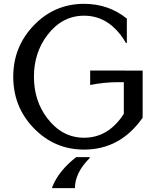

<svg xmlns="http://www.w3.org/2000/svg" viewBox="-20 -767 834 997"><path d="M251 210V205.1Q284.2 119.6 376 48.8H445.8V53.7Q369.1 129.9 369.1 210ZM720.7 -400.4V-155.8Q605 9.8 416.5 9.8Q263.2 9.8 155.3 -101.6Q48.8 -211.4 48.8 -368.7Q48.8 -524.9 156.2 -636Q263.7 -747.1 416.5 -747.1Q543.5 -747.1 638.7 -670.4V-543.9H633.8Q622.1 -564.9 606.9 -585Q529.8 -685.5 416.5 -685.5Q302.7 -685.5 226.1 -585Q156.2 -493.2 156.2 -368.7Q156.2 -243.2 226.1 -152.3Q303.2 -51.8 416.5 -51.8Q543 -51.8 623 -175.8V-340.3H594.7Q521.5 -340.3 448.2 -325.7V-400.9Z"/></svg>

Font: Classica
Style: Book
Weight: 400
Version: Version 1.001